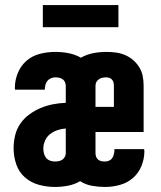

<svg xmlns="http://www.w3.org/2000/svg" viewBox="-20 -734 640 762"><path d="M198 8Q166 8 134.5 -0.5Q103 -9 79 -30Q55 -51 44.5 -82Q34 -113 34 -145Q34 -171 40 -196.5Q46 -222 60.5 -243Q75 -264 96 -279.5Q117 -295 140.5 -305Q164 -315 189.5 -320Q215 -325 241 -326V-394Q241 -402 237.5 -409Q234 -416 228 -420Q222 -424 214.5 -425.5Q207 -427 199 -427Q191 -427 182.5 -423.5Q174 -420 168.5 -413.5Q163 -407 160.5 -398Q158 -389 158 -380Q158 -380 158 -379Q158 -378 158 -378H40Q39 -380 39 -382Q39 -384 39 -386Q39 -416 51 -445Q63 -474 86 -493.5Q109 -513 139 -520.5Q169 -528 199 -528Q226 -528 252 -523Q278 -518 301 -505Q324 -518 350 -523Q376 -528 402 -528Q421 -528 440 -525.5Q459 -523 476.5 -515.5Q494 -508 508.5 -495.5Q523 -483 533 -466.5Q543 -450 546.5 -431.5Q550 -413 550 -394V-210H359V-126Q359 -119 361.5 -112Q364 -105 369.5 -100.5Q375 -96 382 -94.5Q389 -93 397 -93Q405 -93 413 -96.5Q421 -100 425.5 -107Q430 -114 432 -122.5Q434 -131 434 -139Q434 -140 434 -140.5Q434 -141 434 -142H552Q552 -140 552.5 -138Q553 -136 553 -134Q553 -104 541.5 -75.5Q530 -47 507.5 -27.5Q485 -8 455.5 0Q426 8 397 8Q371 8 345.5 3.5Q320 -1 298 -15Q276 -2 250 3Q224 8 198 8ZM432 -310V-394Q432 -400 430.5 -406.5Q429 -413 424.5 -418Q420 -423 414 -425Q408 -427 401 -427Q394 -427 386.5 -425.5Q379 -424 372.5 -419.5Q366 -415 362.5 -408.5Q359 -402 359 -394V-310ZM198 -93Q205 -93 213 -94.5Q221 -96 227 -100Q233 -104 237 -111Q241 -118 241 -126V-224Q224 -223 208 -217.5Q192 -212 179 -202Q166 -192 159 -176.5Q152 -161 152 -145Q152 -135 154.5 -125Q157 -115 163 -107.5Q169 -100 178.5 -96.5Q188 -93 198 -93ZM150 -626V-714H450V-626Z"/></svg>

Font: Iosevka Custom Extended
Style: Bold
Weight: 700
Width: 7
Monospace: yes
Designer: Belleve Invis
Foundry: Belleve Invis
Version: Version 11.2.4; ttfautohint (v1.8.4)